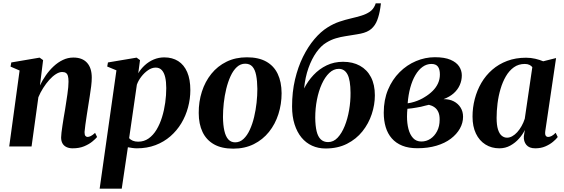

<svg xmlns="http://www.w3.org/2000/svg" viewBox="-20 -882 3396 1156"><path d="M220.5 -367.5Q235.5 -399 256.2 -428.8Q277 -458.5 303 -482.8Q329 -507 358.8 -521.2Q388.5 -535.5 422 -535.5Q475.5 -535.5 504 -504.2Q532.5 -473 532.5 -414.5Q532.5 -392 529 -363.2Q525.5 -334.5 520.5 -303.5Q515.5 -272.5 511 -243.5Q507 -216.5 502.2 -187Q497.5 -157.5 494 -131Q490.5 -104.5 489 -87Q489 -70 494.2 -63.8Q499.5 -57.5 507 -57.5Q515.5 -57.5 526.8 -63Q538 -68.5 552.5 -82L564.5 -57Q555 -45.5 535.5 -29.5Q516 -13.5 486.5 -1.2Q457 11 417.5 11Q395.5 11 379.8 3.2Q364 -4.5 356 -19Q348 -33.5 348 -54.5Q348 -65 350.2 -83.8Q352.5 -102.5 356 -126Q359.5 -149.5 363.5 -174Q367.5 -198.5 371.5 -220.5Q375 -244 378.8 -268Q382.5 -292 385.8 -314.5Q389 -337 390.8 -356.5Q392.5 -376 392.5 -390Q392.5 -411.5 389 -424.2Q385.5 -437 377 -442.8Q368.5 -448.5 354 -448.5Q336.5 -448.5 316.2 -435.5Q296 -422.5 276.5 -400.8Q257 -379 239.8 -351.8Q222.5 -324.5 211 -296.5L170 0H35.5L98 -457.5L43.5 -481L48 -506L218.5 -535L239.5 -520Z M580 254 681 -458.5 625.5 -481.5 630 -506 802.5 -535 823 -520 812.5 -441Q828 -467.5 851.8 -489.2Q875.5 -511 905.5 -523.8Q935.5 -536.5 969 -536.5Q1017.5 -536.5 1052.8 -514.2Q1088 -492 1107 -448Q1126 -404 1126 -339.5Q1126 -287 1112.2 -235.8Q1098.5 -184.5 1071.8 -140Q1045 -95.5 1006 -61.5Q967 -27.5 916.2 -8.2Q865.5 11 804 11Q791 11 777 9Q763 7 750 4.5L713 254ZM757.5 -50Q766 -40.5 779.5 -34.8Q793 -29 812 -29Q847.5 -29 875 -48.5Q902.5 -68 922.5 -101.2Q942.5 -134.5 955.5 -176.5Q968.5 -218.5 974.8 -263.8Q981 -309 981 -351.5Q981 -390 974.5 -417.5Q968 -445 954 -460Q940 -475 917.5 -475Q894 -475 871.2 -459.2Q848.5 -443.5 830.5 -420Q812.5 -396.5 804 -372Z M1466.5 -537Q1537 -537 1583 -511.2Q1629 -485.5 1652 -437.2Q1675 -389 1675.5 -321Q1675.5 -255 1656.2 -194.8Q1637 -134.5 1599.5 -87.8Q1562 -41 1507.8 -14Q1453.5 13 1384 13Q1314.5 13 1268.5 -13Q1222.5 -39 1199.5 -87.2Q1176.5 -135.5 1176.5 -201.5Q1176 -269.5 1195.5 -330.2Q1215 -391 1252.5 -437.5Q1290 -484 1344 -510.5Q1398 -537 1466.5 -537ZM1456.5 -498.5Q1428 -498.5 1406 -478.2Q1384 -458 1368.2 -423.5Q1352.5 -389 1342.2 -347Q1332 -305 1327.2 -261Q1322.5 -217 1322.5 -177.5Q1323 -129 1330.8 -94.8Q1338.5 -60.5 1354.5 -42.8Q1370.5 -25 1396 -25Q1424.5 -25 1446.5 -45.8Q1468.5 -66.5 1484.2 -101Q1500 -135.5 1510 -177.5Q1520 -219.5 1524.8 -263.5Q1529.5 -307.5 1529.5 -347Q1529 -395 1522.2 -429Q1515.5 -463 1499.8 -480.8Q1484 -498.5 1456.5 -498.5Z M2273.5 -862 2270 -835.5Q2263.5 -792.5 2251.2 -760.5Q2239 -728.5 2215.8 -708.2Q2192.5 -688 2151.5 -679.5Q2141.5 -677.5 2130 -675.5Q2118.5 -673.5 2105.5 -671.5Q2085.5 -668 2058.8 -664Q2032 -660 2002.8 -651.5Q1973.5 -643 1945 -625.5Q1913.5 -607 1885.2 -567.5Q1857 -528 1837.2 -472.5Q1817.5 -417 1811 -349.5Q1833.5 -394 1867.8 -430.5Q1902 -467 1946.8 -488.5Q1991.5 -510 2045.5 -510Q2104 -510 2147 -486.2Q2190 -462.5 2213.5 -417.5Q2237 -372.5 2237 -308Q2237 -251.5 2218.2 -194.8Q2199.5 -138 2162.2 -91.2Q2125 -44.5 2069.2 -16.2Q2013.5 12 1940 12Q1896 12 1859 -4.8Q1822 -21.5 1795.2 -54Q1768.5 -86.5 1753.5 -133.5Q1738.5 -180.5 1738.5 -241Q1738.5 -328 1756.2 -403.2Q1774 -478.5 1804.2 -539.8Q1834.5 -601 1872.8 -646.2Q1911 -691.5 1953 -717.5Q1988 -739.5 2023.8 -751.5Q2059.5 -763.5 2093.2 -771.2Q2127 -779 2155.8 -787.8Q2184.5 -796.5 2206 -811Q2227.5 -825.5 2238.5 -852L2242 -862ZM2019.5 -467.5Q1988.5 -467.5 1962.5 -442.8Q1936.5 -418 1917.5 -376Q1898.5 -334 1888.2 -281.5Q1878 -229 1878 -173Q1878.5 -125 1886.2 -92.2Q1894 -59.5 1911.2 -43Q1928.5 -26.5 1955.5 -26.5Q1988 -26.5 2013 -53.2Q2038 -80 2055.5 -123.5Q2073 -167 2082 -219.5Q2091 -272 2090.5 -323Q2090 -400.5 2072.2 -434Q2054.5 -467.5 2019.5 -467.5Z M2493 10.5Q2440 10.5 2401.8 -5Q2363.5 -20.5 2338.8 -49Q2314 -77.5 2302.2 -116.8Q2290.5 -156 2290.5 -203.5Q2290.5 -280.5 2316.2 -342Q2342 -403.5 2385.8 -447.2Q2429.5 -491 2484.8 -514.2Q2540 -537.5 2598.5 -537.5Q2657 -537.5 2692.8 -522Q2728.5 -506.5 2744.5 -481.8Q2760.5 -457 2760.5 -428.5Q2760.5 -397.5 2748.2 -369.8Q2736 -342 2711.5 -320.2Q2687 -298.5 2650.5 -285Q2686 -285.5 2712.2 -271.8Q2738.5 -258 2753.2 -234.2Q2768 -210.5 2768 -179Q2768 -142 2749 -108Q2730 -74 2694.5 -47Q2659 -20 2608 -4.8Q2557 10.5 2493 10.5ZM2517 -30Q2547 -30 2571.8 -46.5Q2596.5 -63 2611.8 -92.5Q2627 -122 2627 -160.5Q2627.5 -188.5 2619.2 -207Q2611 -225.5 2596.2 -236Q2581.5 -246.5 2562.5 -251Q2552.5 -249 2540.2 -245.8Q2528 -242.5 2514.5 -239.2Q2501 -236 2486 -234Q2474 -232 2460.8 -230Q2447.5 -228 2433 -227Q2432 -217 2431.2 -204.8Q2430.5 -192.5 2430.5 -180Q2430.5 -139.5 2439.2 -105.5Q2448 -71.5 2467 -50.8Q2486 -30 2517 -30ZM2434.5 -260Q2455.5 -263 2474 -268.8Q2492.5 -274.5 2508.5 -282Q2524.5 -289.5 2536 -297Q2564.5 -314 2585.2 -334.8Q2606 -355.5 2617.2 -380.2Q2628.5 -405 2628.5 -433.5Q2628.5 -465 2616.5 -481Q2604.5 -497 2577.5 -497Q2548.5 -497 2524 -479.2Q2499.5 -461.5 2480.8 -429.5Q2462 -397.5 2450.2 -354.2Q2438.5 -311 2434.5 -260Z M3263 -92.5Q3260.5 -72.5 3265.8 -65Q3271 -57.5 3280.5 -57.5Q3290 -57.5 3301.2 -63.2Q3312.5 -69 3325.5 -82.5L3338 -57Q3328.5 -44 3309.2 -28Q3290 -12 3263.2 -0.5Q3236.5 11 3202.5 11Q3166 11 3149 -9.8Q3132 -30.5 3134 -61.5L3140 -99.5Q3127.5 -73 3105.2 -47.8Q3083 -22.5 3053 -5.8Q3023 11 2986.5 11Q2939.5 11 2902.8 -12Q2866 -35 2845.5 -77.8Q2825 -120.5 2825 -180Q2825 -234 2838.5 -286Q2852 -338 2878.2 -383Q2904.5 -428 2943.5 -462Q2982.5 -496 3033.5 -515.2Q3084.5 -534.5 3147 -534.5Q3176 -534.5 3202.8 -528.2Q3229.5 -522 3250.5 -513L3328 -532.5ZM3185 -477.5Q3179.5 -485.5 3168 -491.2Q3156.5 -497 3140 -497Q3102 -497 3073.8 -476.8Q3045.5 -456.5 3025.8 -422.5Q3006 -388.5 2993.5 -346Q2981 -303.5 2975.5 -258.8Q2970 -214 2970 -172.5Q2970 -129 2978.2 -102.8Q2986.5 -76.5 3000.8 -64.8Q3015 -53 3033 -53Q3048.5 -53 3064.2 -61.8Q3080 -70.5 3094.2 -86.2Q3108.5 -102 3120.2 -122.8Q3132 -143.5 3139.5 -167Z"/></svg>

Font: Merriweather 96pt
Style: Bold Italic
Weight: 700
Italic angle: -7.8°
Version: Version 2.101